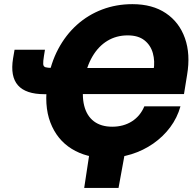

<svg xmlns="http://www.w3.org/2000/svg" viewBox="-20 -758 949 934"><path d="M498 10.3Q400.4 10.3 328.9 -33.9Q257.3 -78.1 225.1 -162.1Q192.9 -246.1 212.4 -364.7Q226.6 -450.7 263.2 -519.5Q299.8 -588.4 354.2 -637.2Q408.7 -686 477.3 -711.9Q545.9 -737.8 624 -737.8Q721.7 -737.8 786.9 -693.8Q852.1 -649.9 879.6 -572.3Q907.2 -494.6 890.1 -393.6L875 -300.3H318.4L339.4 -427.2H762.2L727.1 -416.5Q734.4 -460.4 723.6 -499.3Q712.9 -538.1 682.6 -562Q652.3 -585.9 601.1 -585.9Q546.4 -585.9 502.7 -559.6Q459 -533.2 429.7 -483.4Q400.4 -433.6 388.7 -363.3Q377 -293.5 389.6 -243.7Q402.3 -193.8 437 -167.7Q471.7 -141.6 525.9 -141.6Q553.2 -141.6 577.4 -148.2Q601.6 -154.8 621.8 -167.7Q642.1 -180.7 657.2 -199Q672.4 -217.3 682.1 -240.7H857.9Q842.3 -185.1 808.1 -139.2Q773.9 -93.3 725.6 -59.6Q677.2 -25.9 619.4 -7.8Q561.5 10.3 498 10.3ZM50.8 -516.1H198.7L193.8 -485.8Q189.5 -459 190.2 -446.5Q190.9 -434.1 201.2 -430.9Q211.4 -427.7 234.9 -427.7H267.1L246.1 -299.8H196.3Q105.5 -299.8 67.4 -343Q29.3 -386.2 43.5 -473.6ZM389.6 156.2 418 -31.2H590.8L556.6 156.2Z"/></svg>

Font: Inter 20pt ExtraBold
Style: Italic
Weight: 800
Italic angle: -9.3988°
Version: Version 4.001;git-66647c0bb